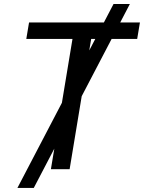

<svg xmlns="http://www.w3.org/2000/svg" viewBox="-20 -839 714 952"><path d="M66.4 92.8 543 -819.3H624L147.5 92.8ZM110.4 -646 124 -727.5H673.8L660.2 -646H432.1L325.2 0H232.4L339.4 -646Z"/></svg>

Font: Inter Variable
Style: Italic
Weight: 400
Italic angle: -9.39999°
Designer: Rasmus Andersson
Foundry: rsms
Version: Version 4.001;git-9221beed3